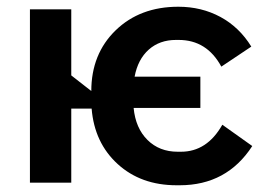

<svg xmlns="http://www.w3.org/2000/svg" viewBox="-20 -548 798 576"><path d="M509.8 7.8Q402.8 7.8 333 -55.9Q263.2 -119.6 254.9 -222.2H193.8V0H69.8V-520H193.8V-321.8L253.9 -274.9Q253.9 -386.2 326.9 -457Q399.9 -527.8 515.1 -527.8Q584.5 -527.8 641.4 -497.1Q698.2 -466.3 733.9 -408.2L644 -348.1Q600.6 -428.2 516.1 -428.2H507.8Q459 -428.2 426.3 -399.2Q393.6 -370.1 383.8 -317.9H581.1V-224.1H380.9Q386.7 -163.6 422.4 -128.2Q458 -92.8 513.2 -92.8H522.9Q601.1 -92.8 647 -173.8L736.8 -109.9Q660.6 7.8 519 7.8Z"/></svg>

Font: Fixel Text SemiBold
Style: Regular
Weight: 600
Width: 4
Designer: AlfaBravo + MacPaw
Foundry: Kyrylo Tkachov, Marchela Mozhyna, Serhii Makarenko, Maria Weinstein, Zakhar Kryvoshyya
Version: Version 1.211